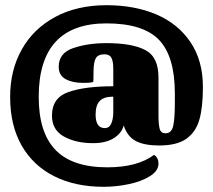

<svg xmlns="http://www.w3.org/2000/svg" viewBox="-20 -621 821 739"><path d="M761 -286Q761 -209 747.5 -161Q734 -113 697.5 -87Q661 -61 592 -61Q537 -61 504 -77.5Q471 -94 456 -138Q449 -109 418.5 -89.5Q388 -70 338 -70Q272 -70 226 -95.5Q180 -121 180 -176Q180 -245 244 -267Q308 -289 416 -289V-357Q416 -384 409 -398Q402 -412 382 -412Q357 -412 348.5 -396.5Q340 -381 340 -345Q340 -317 339 -306Q333 -302 299 -302Q259 -302 232.5 -316.5Q206 -331 206 -364Q206 -417 262 -436Q318 -455 390 -455Q488 -455 539 -428.5Q590 -402 590 -323V-176Q590 -143 594.5 -125.5Q599 -108 617 -108Q640 -108 646.5 -136Q653 -164 653 -227V-261Q653 -404 592 -467.5Q531 -531 390 -531Q129 -531 129 -248Q129 -111 193.5 -44Q258 23 393 23Q509 23 573 -25Q590 -14 590 9Q590 36 558 56.5Q526 77 477 87.5Q428 98 379 98Q269 98 188 57Q107 16 63 -61.5Q19 -139 19 -248Q19 -351 64 -431Q109 -511 193 -556Q277 -601 390 -601Q498 -601 581.5 -565.5Q665 -530 713 -459Q761 -388 761 -286ZM348 -180Q348 -128 383 -128Q401 -128 408.5 -146Q416 -164 416 -189V-249Q380 -249 364 -232.5Q348 -216 348 -180Z"/></svg>

Font: Sansita Black
Style: Regular
Weight: 900
Designer: Pablo Cosgaya
Foundry: Omnibus-Type
Version: Version 1.006; ttfautohint (v1.5)